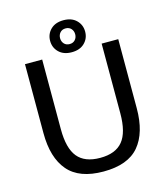

<svg xmlns="http://www.w3.org/2000/svg" viewBox="-121 -917 893 1024"><g transform="rotate(-15 325.0 -405.5)"><path d="M324.2 11.7Q190.8 11.7 128.8 -60.8Q66.7 -133.3 66.7 -269.2V-650H161.7V-265Q161.7 -160 201.2 -111.7Q240.8 -63.3 325.8 -63.3Q410.8 -63.3 450.4 -111.7Q490 -160 490 -265V-650H581.7V-269.2Q581.7 -133.3 520.4 -60.8Q459.2 11.7 324.2 11.7ZM325 -646.7Q280 -646.7 254.2 -672.1Q228.3 -697.5 228.3 -735Q228.3 -772.5 254.2 -797.9Q280 -823.3 325 -823.3Q370 -823.3 395.8 -797.9Q421.7 -772.5 421.7 -735Q421.7 -697.5 395.8 -672.1Q370 -646.7 325 -646.7ZM325 -691.7Q344.2 -691.7 355.4 -704.2Q366.7 -716.7 366.7 -735Q366.7 -753.3 355.4 -765.8Q344.2 -778.3 325 -778.3Q305.8 -778.3 294.6 -765.8Q283.3 -753.3 283.3 -735Q283.3 -716.7 294.6 -704.2Q305.8 -691.7 325 -691.7Z"/></g></svg>

Font: Familjen Grotesk Variable
Style: Regular
Weight: 400
Designer: Anders Wikstroem, Jonas Baeckman, Matilda Gysing, Kristian Moeller
Foundry: Familjen STHLM AB
Version: Version 2.000